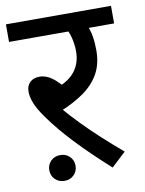

<svg xmlns="http://www.w3.org/2000/svg" viewBox="-77 -677 577 763"><g transform="rotate(-10 212.0 -295.5)"><path d="M69 -21Q69 -43 84 -58Q99 -73 122 -73Q145 -73 160 -58Q175 -43 175 -21Q175 1 160 16Q145 31 122 31Q99 31 84 16Q69 1 69 -21ZM284 -551 316 -566Q327 -541 331.5 -515.5Q336 -490 336 -458Q336 -403 313.5 -363.5Q291 -324 250.5 -295.5Q210 -267 156 -245L158 -255Q186 -222 221.5 -185.5Q257 -149 296.5 -113Q336 -77 377 -42L319 12Q240 -59 183.5 -119Q127 -179 88 -234Q63 -269 52.5 -295Q42 -321 42 -343Q42 -366 56 -380Q70 -394 95 -394Q122 -394 147 -375Q172 -356 197 -323L147 -335Q204 -354 230 -387.5Q256 -421 256 -468Q256 -497 248.5 -525.5Q241 -554 230 -565L275 -551H0V-622H424V-551Z"/></g></svg>

Font: hindi25
Style: Book
Weight: 400
Designer: Jelle Bosma - Monotype Design Team
Foundry: Monotype Imaging Inc.
Version: Version 2.003